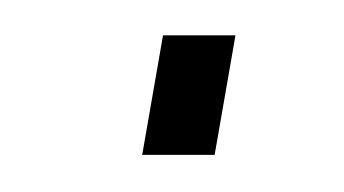

<svg xmlns="http://www.w3.org/2000/svg" viewBox="-20 -402 190 106"><path d="M70 -382.5 58.5 -316.5H98.5L110 -382.5Z"/></svg>

Font: Anybody UltraCondensed Thin ExtraLight
Style: Italic
Weight: 250
Italic angle: -10°
Version: Version 1.111